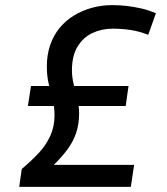

<svg xmlns="http://www.w3.org/2000/svg" viewBox="-20 -730 651 750"><path d="M55 0 65 -70Q102 -101 131 -132Q160 -163 176.5 -199.5Q193 -236 193 -279Q193 -312 185.5 -341.5Q178 -371 170.5 -401.5Q163 -432 163 -471Q163 -516 176 -554Q189 -592 213 -621Q237 -650 269 -669.5Q301 -689 339 -699.5Q377 -710 419 -710Q449 -710 477.5 -706.5Q506 -703 534 -696.5Q562 -690 589 -678L559 -594Q523 -608 489.5 -613Q456 -618 420 -618Q377 -618 341 -601Q305 -584 283 -548Q261 -512 261 -455Q261 -427 268.5 -398.5Q276 -370 282.5 -342Q289 -314 289 -287Q289 -245 277.5 -211Q266 -177 244 -147Q222 -117 190 -86H504L491 0ZM89 -316 101 -394H482L471 -316Z"/></svg>

Font: Georama ExtraCondensed Thin Medium
Style: Italic
Weight: 500
Italic angle: -9°
Version: Version 1.001